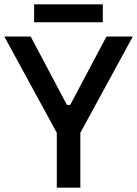

<svg xmlns="http://www.w3.org/2000/svg" viewBox="-21 -869 635 889"><path d="M242 0V-254L-1 -700H121L289 -383H304L472 -700H594L351 -254V0ZM137 -766V-849H455V-766Z"/></svg>

Font: Space Grotesk Frontify Medium
Style: Regular
Weight: 500
Designer: Florian Karsten
Version: Version 2.000